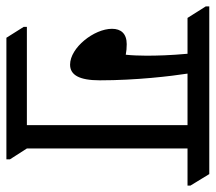

<svg xmlns="http://www.w3.org/2000/svg" viewBox="-96 -606 674 600"><g transform="rotate(90 241.0 -306.0)"><path d="M59 11H439V0L405 -53V-555H521V-564L485 -623H-39V-612L-3 -555H109C114 -500 115 -460 115 -426C115 -408 114 -378 112 -362C102 -364 91 -365 79 -365C46 -365 31 -347 31 -319C31 -263 90 -188 143 -188C175 -188 192 -216 192 -281C192 -395 179 -503 171 -555H332V-53H25V-43Z"/></g></svg>

Font: Noto Serif Devanagari SemiCondensed
Style: Regular
Weight: 400
Width: 4
Designer: Universal Thirst, Indian Type Foundry and the Monotype Design Team
Foundry: Monotype Imaging Inc.
Version: Version 2.004